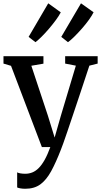

<svg xmlns="http://www.w3.org/2000/svg" viewBox="-20 -887 610 1158"><path d="M132.5 251.5Q117 251.5 103.8 249.2Q90.5 247 83.5 243.5V152.5Q90 156.5 104 158.8Q118 161 132.5 161Q154.5 161 174.8 153Q195 145 213.5 126.5Q232 108 249.5 76.8Q267 45.5 283.5 0H232.5L46.5 -490L1 -503.5V-548H242V-503L169 -490.5L268.5 -190.5L309.5 -57.5L347.5 -190.5L437.5 -491L373 -503.5V-548H569V-503.5L519 -491Q490.5 -404.5 466 -331Q441.5 -257.5 421.5 -198Q401.5 -138.5 386.5 -94.2Q371.5 -50 361.5 -22.2Q351.5 5.5 347.5 15Q317.5 92.5 288.8 145.2Q260 198 223.5 224.8Q187 251.5 132.5 251.5ZM389.5 -633 349.5 -664.5 468.5 -867 544.5 -813Q535.5 -794.5 516.8 -768.2Q498 -742 474.5 -715.2Q451 -688.5 428.8 -666.5Q406.5 -644.5 390.5 -633ZM193.5 -633 152.5 -664.5 271 -867 346.5 -812.5Q337 -793.5 318 -767.5Q299 -741.5 276.2 -714.8Q253.5 -688 231.5 -666.2Q209.5 -644.5 194.5 -633Z"/></svg>

Font: Merriweather 36pt Medium
Style: Regular
Weight: 500
Version: Version 2.100